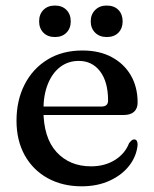

<svg xmlns="http://www.w3.org/2000/svg" viewBox="-20 -660 555 692"><path d="M476 -290.5Q476 -269 463.2 -257.2Q450.5 -245.5 425.5 -245.5H106.5V-276H345.5Q369.5 -276 369.5 -297.5Q369.5 -365 340.8 -402.8Q312 -440.5 264 -440.5Q226 -440.5 197.2 -418.8Q168.5 -397 152.5 -357.2Q136.5 -317.5 136.5 -263.5Q136.5 -163.5 183.8 -112Q231 -60.5 308 -60.5Q357.5 -60.5 394 -83.2Q430.5 -106 445 -143.5Q451 -151.5 455 -154.5Q459 -157.5 463.5 -157.5Q470.5 -157.5 473.2 -152Q476 -146.5 476 -138.5Q472.5 -97.5 446 -63.2Q419.5 -29 375.2 -8.8Q331 11.5 274.5 11.5Q205 11.5 152 -17.8Q99 -47 69.2 -100.2Q39.5 -153.5 39.5 -225Q39.5 -298 68.5 -355Q97.5 -412 150.8 -445Q204 -478 277.5 -478Q338.5 -478 383 -454Q427.5 -430 451.8 -388Q476 -346 476 -290.5ZM178 -526.5Q152 -526.5 136.5 -542.2Q121 -558 121 -583Q121 -608.5 136.5 -624.2Q152 -640 178 -640Q204 -640 219.5 -624.2Q235 -608.5 235 -583Q235 -558 219.5 -542.2Q204 -526.5 178 -526.5ZM364.5 -526.5Q339 -526.5 323 -542.2Q307 -558 307 -583Q307 -608 323 -624Q339 -640 364.5 -640Q391.5 -640 406.8 -624.2Q422 -608.5 422 -583Q422 -558 406.8 -542.2Q391.5 -526.5 364.5 -526.5Z"/></svg>

Font: Fraunces 24pt
Style: Regular
Weight: 400
Version: Version 1.000;[b76b70a41]